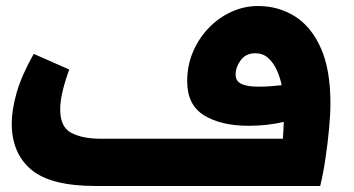

<svg xmlns="http://www.w3.org/2000/svg" viewBox="-20 -618 1177 638"><path d="M298 0Q148 0 83.5 -54.5Q19 -109 19 -208Q19 -252 35 -309Q51 -366 92 -439L210 -387Q194 -342 187 -310.5Q180 -279 180 -254Q180 -196 217 -176.5Q254 -157 315 -157H920Q921 -170 921.5 -181Q922 -192 923 -213Q869 -200 806 -200Q715 -200 658.5 -234.5Q602 -269 602 -348Q602 -400 621 -445Q640 -490 673 -524.5Q706 -559 748.5 -578.5Q791 -598 837 -598Q905 -598 959.5 -564Q1014 -530 1046 -458.5Q1078 -387 1078 -274Q1078 -240 1073.5 -191Q1069 -142 1061.5 -91.5Q1054 -41 1044 0ZM763 -370Q763 -348 782.5 -339Q802 -330 838 -330Q861 -330 880 -331.5Q899 -333 916 -335Q911 -360 900 -384.5Q889 -409 871.5 -425Q854 -441 828 -441Q797 -441 780 -418Q763 -395 763 -370Z"/></svg>

Font: Readex Pro
Style: Bold
Weight: 700
Designer: Bonnie Shaver-Troup, Thomas Jockin
Foundry: Lexend
Version: Version 1.203; ttfautohint (v1.8.3)